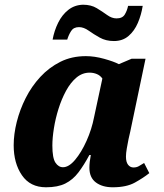

<svg xmlns="http://www.w3.org/2000/svg" viewBox="-20 -784 697 814"><path d="M175 10Q108 10 73 -41Q38 -92 38 -168Q38 -215 51 -267Q64 -319 89 -368.5Q114 -418 151 -458Q188 -498 236 -522Q284 -546 344 -546Q381 -546 422 -534.5Q463 -523 484 -512L538 -535H597L532 -225Q529 -214 525 -194.5Q521 -175 517.5 -154.5Q514 -134 514 -120Q514 -97 523 -85.5Q532 -74 546 -74Q559 -74 568.5 -79.5Q578 -85 591 -93L613 -50Q588 -30 552 -10Q516 10 458 10Q414 10 386.5 -10.5Q359 -31 359 -73Q359 -96 365 -127H359Q336 -84 312.5 -53Q289 -22 257 -6Q225 10 175 10ZM247 -75Q272 -75 298.5 -106.5Q325 -138 347 -187Q369 -236 379 -288L414 -451Q405 -464 390.5 -470Q376 -476 360 -476Q329 -476 304 -455Q279 -434 260 -399Q241 -364 228 -322.5Q215 -281 208.5 -240Q202 -199 202 -167Q202 -114 215 -94.5Q228 -75 247 -75ZM463 -610Q429 -610 403 -624.5Q377 -639 356 -654Q335 -669 315 -669Q292 -669 281.5 -652.5Q271 -636 265 -616H203Q210 -654 226.5 -687.5Q243 -721 269.5 -742Q296 -763 332 -764Q366 -764 390 -749.5Q414 -735 434 -720.5Q454 -706 474 -706Q499 -706 509 -722.5Q519 -739 523 -759H585Q579 -721 564.5 -687Q550 -653 525 -631.5Q500 -610 463 -610Z"/></svg>

Font: Noto Serif SemiCondensed ExtraBold
Style: Italic
Weight: 800
Width: 4
Italic angle: -12°
Designer: Monotype Design Team
Foundry: Monotype Imaging Inc.
Version: Version 2.014; ttfautohint (v1.8.4.7-5d5b)